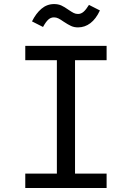

<svg xmlns="http://www.w3.org/2000/svg" viewBox="-20 -934 655 954"><path d="M105.6 -706.2H509.7V-634.9H352.8V-71.3H509.7V0H105.6V-71.3H262.6V-634.9H105.6ZM296.4 -826.2Q280.5 -837.4 270 -842.6Q259.5 -847.7 248.2 -847.7Q231.8 -847.7 219.5 -836.2Q207.2 -824.6 193.8 -800L139 -827.7Q158.5 -867.2 185.9 -890.5Q213.3 -913.8 248.7 -913.8Q269.2 -913.8 284.9 -906.7Q300.5 -899.5 320 -885.6Q336.4 -874.4 346.2 -869.5Q355.9 -864.6 367.7 -864.6Q382.6 -864.6 395.1 -875.4Q407.7 -886.2 422.1 -909.7L476.4 -882.1Q456.9 -840 429.2 -819Q401.5 -797.9 367.7 -797.9Q348.2 -797.9 332.8 -805.1Q317.4 -812.3 296.4 -826.2Z"/></svg>

Font: Fira Code
Style: Regular
Weight: 400
Designer: Carrois Corporate, Edenspiekermann AG, Nikita Prokopov
Foundry: Carrois Corporate, Edenspiekermann AG, Nikita Prokopov
Version: Version 5.002